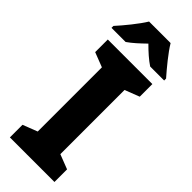

<svg xmlns="http://www.w3.org/2000/svg" viewBox="-300 -960 990 990"><g transform="rotate(45 195.0 -465.0)"><path d="M274 -930H117C92 -888 37 -821 3 -784V-770H106C135 -790 162 -815 195 -847C227 -815 255 -790 285 -770H387V-784C351 -825 301 -885 274 -930ZM357 0V-92L277 -123V-591L357 -622V-714H32V-622L112 -591V-123L32 -92V0Z"/></g></svg>

Font: Noto Sans Lao SemiCondensed ExtraBold
Style: Regular
Weight: 800
Width: 4
Designer: Monotype Design Team
Foundry: Monotype Imaging Inc.
Version: Version 2.003